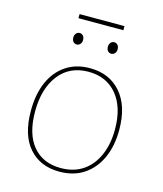

<svg xmlns="http://www.w3.org/2000/svg" viewBox="-116 -859 805 950"><g transform="rotate(15 287.0 -383.5)"><path d="M293 -528Q393 -528 452 -460Q511 -392 511 -270Q511 -188 483 -126Q455 -64 403 -29Q351 6 277 6Q179 6 121.5 -59.5Q64 -125 64 -249Q64 -334 91.5 -396.5Q119 -459 170.5 -493.5Q222 -528 293 -528ZM291 -509Q194 -509 139.5 -438.5Q85 -368 85 -251Q85 -136 136.5 -74.5Q188 -13 279 -13Q346 -13 393 -45Q440 -77 465 -134.5Q490 -192 490 -267Q490 -380 436.5 -444.5Q383 -509 291 -509ZM375 -624Q364 -624 357 -632Q350 -640 350 -653Q350 -667 357.5 -675Q365 -683 375 -683Q386 -683 393 -675Q400 -667 400 -653Q400 -640 392.5 -632Q385 -624 375 -624ZM198 -624Q187 -624 180 -632Q173 -640 173 -653Q173 -667 180.5 -675Q188 -683 198 -683Q209 -683 216 -675Q223 -667 223 -653Q223 -640 215.5 -632Q208 -624 198 -624ZM403 -773V-752H173V-773Z"/></g></svg>

Font: Bitter Thin Thin
Style: Regular
Weight: 250
Version: Version 2.002